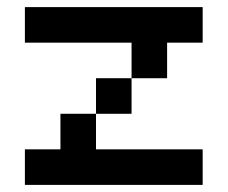

<svg xmlns="http://www.w3.org/2000/svg" viewBox="-20 -520 640 540"><path d="M50 0V-100H150V-200H250V-300H350V-400H50V-500H550V-400H450V-300H350V-200H250V-100H550V0Z"/></svg>

Font: Matrix Sans
Style: Regular
Weight: 400
Designer: Brad Neil
Version: Version 1.100